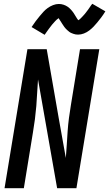

<svg xmlns="http://www.w3.org/2000/svg" viewBox="-20 -995 577 1015"><path d="M4 0 125 -735H227L290 -373L328 -160Q331 -195 333 -230Q335 -265 337.5 -300.5Q340 -336 344.5 -371Q349 -406 355 -441L403 -735H505L384 0H282L181 -575Q178 -540 176.5 -505Q175 -470 172 -434.5Q169 -399 164.5 -364Q160 -329 154 -294L106 0ZM216 -811 147 -852Q158 -869 169 -883.5Q180 -898 190 -910Q200 -922 209.5 -932.5Q219 -943 232 -952.5Q245 -962 260.5 -968Q276 -974 291 -974Q304 -974 316 -970Q328 -966 337.5 -959.5Q347 -953 355.5 -943.5Q364 -934 370 -925Q376 -916 382 -905.5Q388 -895 394 -888Q398 -890 404 -895.5Q410 -901 413 -904.5Q416 -908 420 -912Q424 -916 428.5 -921.5Q433 -927 437 -932.5Q441 -938 446.5 -945Q452 -952 456.5 -959.5Q461 -967 468 -975L537 -935Q526 -917 515 -902.5Q504 -888 494 -876Q484 -864 474.5 -854Q465 -844 452 -834Q439 -824 423.5 -818Q408 -812 393 -812Q386 -812 380 -813Q374 -814 368.5 -816Q363 -818 357 -820.5Q351 -823 346.5 -826.5Q342 -830 337.5 -834Q333 -838 328.5 -842.5Q324 -847 320.5 -852Q317 -857 314 -861.5Q311 -866 308 -870.5Q305 -875 301.5 -881Q298 -887 294.5 -891.5Q291 -896 290 -899Q285 -896 279.5 -891Q274 -886 271 -882.5Q268 -879 264 -874.5Q260 -870 255.5 -865Q251 -860 247 -854Q243 -848 237.5 -841.5Q232 -835 227.5 -827.5Q223 -820 216 -811Z"/></svg>

Font: Iosevka SS18 Semibold
Style: Italic
Weight: 600
Italic angle: -9°
Monospace: yes
Designer: Belleve Invis
Foundry: Belleve Invis
Version: Version 25.1.1; ttfautohint (v1.8.4)